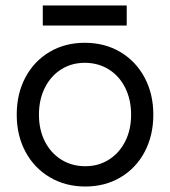

<svg xmlns="http://www.w3.org/2000/svg" viewBox="-20 -668 620 700"><path d="M41 -250Q41 -326 72.5 -385.5Q104 -445 160.5 -478.5Q217 -512 289 -512Q362 -512 418.5 -478.5Q475 -445 507 -385.5Q539 -326 539 -250Q539 -174 507.5 -114.5Q476 -55 419.5 -21.5Q363 12 291 12Q219 12 162 -21.5Q105 -55 73 -114.5Q41 -174 41 -250ZM291 -62Q339 -62 377 -86Q415 -110 436.5 -152.5Q458 -195 458 -250Q458 -305 436.5 -348Q415 -391 376.5 -415Q338 -439 289 -439Q241 -439 203 -415Q165 -391 143.5 -348Q122 -305 122 -250Q122 -195 143.5 -152.5Q165 -110 203.5 -86Q242 -62 291 -62ZM136 -648H442V-575H136Z"/></svg>

Font: Oak Sans
Style: Regular
Weight: 400
Designer: Erik Kennedy, Walven
Foundry: Erik Kennedy, Walven
Version: Version 1.000